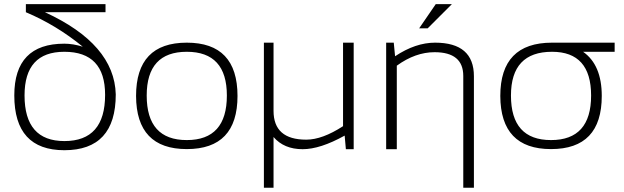

<svg xmlns="http://www.w3.org/2000/svg" viewBox="-20 -718 3002 924"><path d="M289.6 4.9Q48.8 4.9 48.8 -258.8Q48.8 -507.8 289.6 -507.8Q331.5 -507.8 378.4 -493.2Q251.5 -597.2 104.5 -659.2V-698.2H487.8V-659.2H196.3Q530.8 -505.4 537.1 -263.7Q537.1 4.9 289.6 4.9ZM485.8 -261.7Q485.8 -468.8 289.6 -468.8Q98.1 -468.8 98.1 -258.8Q98.1 -39.1 290 -39.1Q485.8 -39.1 485.8 -261.7Z M878.9 -43.9Q1071.8 -43.9 1071.8 -258.3Q1071.8 -468.8 878.9 -468.8Q686 -468.8 686 -258.3Q686 -43.9 878.9 -43.9ZM634.8 -256.3Q634.8 -512.7 878.9 -512.7Q1123 -512.7 1123 -256.3Q1123 -0.5 878.9 -0.5Q635.7 -0.5 634.8 -256.3Z M1682.1 -512.7V0H1644.5L1638.7 -65.4Q1521 0 1436.5 0Q1346.7 0 1296.4 -58.6V185.5H1250V-512.7H1296.4V-184.6Q1296.4 -45.9 1453.6 -45.9Q1531.2 -45.9 1630.9 -110.8V-512.7Z M1838.4 0V-512.7H1875L1881.3 -447.3Q1979.5 -512.7 2073.7 -512.7Q2260.7 -512.7 2260.7 -351.1V185.5H2209.5V-352.5Q2209.5 -466.8 2071.3 -466.8Q1979 -466.8 1889.6 -401.9V0ZM2077.1 -698.2H2154.8L2038.1 -581.5H1997.1Z M2631.8 -43.9Q2824.7 -43.9 2824.7 -258.3Q2824.7 -468.8 2636.7 -468.8Q2439 -468.8 2439 -258.3Q2439 -43.9 2631.8 -43.9ZM2387.7 -256.3Q2387.7 -512.7 2636.7 -512.7H2938V-468.8H2786.1Q2876 -405.8 2876 -256.3Q2876 -0.5 2631.8 -0.5Q2388.7 -0.5 2387.7 -256.3Z"/></svg>

Font: Voltera Light
Style: Light
Weight: 300
Designer: Bernd Montag
Version: Version 1.301